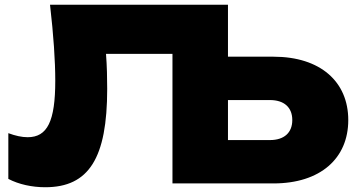

<svg xmlns="http://www.w3.org/2000/svg" viewBox="-20 -770 1501 806"><path d="M190 -750C205 -620 212 -514 212 -431C212 -261 179 -194 96 -194C72 -194 44 -200 15 -211V-19C59 4 114 16 170 16C353 16 430 -106 430 -397C430 -442 429 -492 425 -544H704V0H1128C1325 0 1442 -105 1442 -266C1442 -427 1325 -532 1128 -532H937V-750ZM937 -350H1113C1173 -350 1207 -319 1207 -266C1207 -213 1173 -182 1113 -182H937Z"/></svg>

Font: Bounded ExtBd
Style: Regular
Weight: 800
Designer: Vlad Churkin
Version: Version 3.0